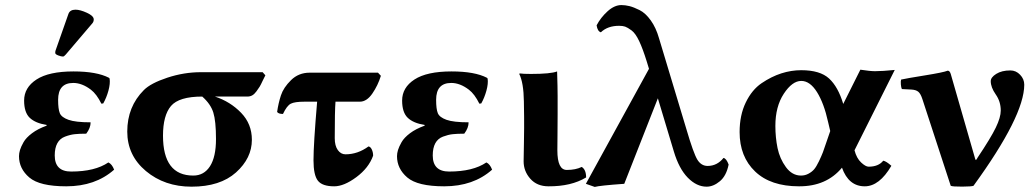

<svg xmlns="http://www.w3.org/2000/svg" viewBox="-20 -718 4045 750"><path d="M274.9 -680.2Q293 -680.2 319.6 -668Q346.2 -655.8 346.2 -642.1Q346.2 -633.3 340.8 -627L236.8 -504.9Q230 -497.1 226.1 -497.1Q219.2 -497.1 207.5 -501.5Q195.8 -505.9 195.8 -511.2Q195.8 -517.1 196.8 -520L247.1 -663.1Q252.9 -680.2 274.9 -680.2ZM266.1 -394Q207 -394 207 -328.1Q207 -292 213.6 -275.9Q220.2 -259.8 247.6 -250Q274.9 -240.2 334 -240.2Q334 -218.3 316.9 -195.8Q289.1 -195.8 271.5 -193.8Q253.9 -191.9 233.9 -184.3Q213.9 -176.8 203.9 -158.4Q193.8 -140.1 193.8 -110.8Q193.8 -47.9 257.8 -47.9Q351.1 -47.9 403.3 -83.5Q417.5 -77.1 425.8 -55.2Q352.5 9.8 238.8 9.8Q134.8 9.8 94.5 -24.7Q54.2 -59.1 54.2 -107.9Q54.2 -119.1 58.1 -132.1Q62 -145 72 -162.6Q82 -180.2 105 -197.5Q127.9 -214.8 162.1 -227.1V-230Q118.2 -236.8 96.2 -257.8Q74.2 -278.8 74.2 -325.2Q74.2 -376 122.6 -407.5Q170.9 -439 267.1 -439Q357.9 -439 405.8 -414.1L408.2 -411.1Q411.1 -391.6 403.6 -364Q396 -336.4 383.3 -314L376 -313Q357.4 -350.6 335 -367.7Q300.3 -394 266.1 -394Z M945.8 -340.8H819.8Q879.9 -320.8 921.9 -277.3Q963.9 -233.9 963.9 -171.9Q963.9 -100.1 901.9 -44.4Q839.8 11.2 728 11.2Q623 11.2 550 -49.8Q477.1 -110.8 477.1 -204.1Q477.1 -301.3 542 -366.2Q568.8 -393.1 633.8 -414.6Q698.7 -436 764.6 -436H1005.9L1016.6 -423.8Q1013.7 -418.9 1006.3 -403.1Q999 -387.2 994.4 -379.6Q989.7 -372.1 981.7 -361.1Q973.6 -350.1 965.3 -345.5Q957 -340.8 945.8 -340.8ZM734.9 -32.2Q776.9 -32.2 800.3 -68.6Q823.7 -105 823.7 -175Q823.7 -245.1 813.2 -278.6Q802.7 -312 770 -340.8Q679.2 -340.8 647.9 -304Q616.7 -267.1 616.7 -188Q616.7 -32.2 734.9 -32.2Z M1218.8 -320.8H1169.4Q1131.3 -320.8 1116 -313Q1100.6 -305.2 1085.4 -272.9Q1067.4 -272.9 1062.5 -280.8Q1067.4 -314.9 1077.4 -345.5Q1087.4 -376 1116.9 -405Q1146.5 -434.1 1189.5 -434.1H1456.5L1467.8 -421.9Q1456.5 -384.8 1434.6 -352.8Q1412.6 -320.8 1385.7 -320.8H1290.5Q1287.6 -284.7 1287.6 -178.2Q1287.6 -148.4 1299.6 -131.8Q1311.5 -115.2 1329.6 -115.2Q1377.4 -115.2 1419.4 -146Q1427.2 -145 1432.4 -134Q1437.5 -123 1437.5 -109.9Q1420.4 -62 1372.1 -26.1Q1323.7 9.8 1285.6 9.8Q1238.8 9.8 1221.7 -12.2Q1204.6 -34.2 1204.6 -91.8Q1204.6 -154.8 1218.8 -320.8Z M1742.7 -394Q1683.6 -394 1683.6 -328.1Q1683.6 -292 1690.2 -275.9Q1696.8 -259.8 1724.1 -250Q1751.5 -240.2 1810.5 -240.2Q1810.5 -218.3 1793.5 -195.8Q1765.6 -195.8 1748 -193.8Q1730.5 -191.9 1710.4 -184.3Q1690.4 -176.8 1680.4 -158.4Q1670.4 -140.1 1670.4 -110.8Q1670.4 -47.9 1734.4 -47.9Q1827.6 -47.9 1879.9 -83.5Q1894 -77.1 1902.3 -55.2Q1829.1 9.8 1715.3 9.8Q1611.3 9.8 1571 -24.7Q1530.8 -59.1 1530.8 -107.9Q1530.8 -119.1 1534.7 -132.1Q1538.6 -145 1548.6 -162.6Q1558.6 -180.2 1581.5 -197.5Q1604.5 -214.8 1638.7 -227.1V-230Q1594.7 -236.8 1572.8 -257.8Q1550.8 -278.8 1550.8 -325.2Q1550.8 -376 1599.1 -407.5Q1647.5 -439 1743.7 -439Q1834.5 -439 1882.3 -414.1L1884.8 -411.1Q1887.7 -391.6 1880.1 -364Q1872.6 -336.4 1859.9 -314L1852.5 -313Q1834 -350.6 1811.5 -367.7Q1776.9 -394 1742.7 -394Z M2027.3 -261.2 2026.4 -321.8Q2025.4 -395 2008.3 -429.2L2010.3 -431.2Q2022.5 -429.2 2054.2 -429.2Q2131.3 -429.2 2156.2 -439Q2158.2 -375 2158.2 -342.8V-272Q2158.2 -238.3 2157.7 -190.4Q2157.2 -142.6 2157.2 -130.9Q2157.2 -53.7 2194.3 -54.2Q2228.5 -54.2 2252.4 -65.9Q2269.5 -55.2 2269.5 -24.9Q2211.4 10.3 2122.6 9.8Q2077.6 9.8 2051.5 -19.8Q2025.4 -49.3 2025.4 -87.9Q2025.4 -92.8 2026.6 -159.4Q2027.8 -226.1 2027.3 -261.2Z M2826.2 -75.2Q2817.4 -31.2 2792 -10Q2766.6 11.2 2740.2 11.2Q2701.2 11.2 2666.7 -23.9Q2632.3 -59.1 2612.3 -126L2549.8 -334L2418.5 0Q2322.3 6.8 2303.2 12.2L2268.6 0L2515.1 -449.2L2506.3 -478Q2491.2 -526.9 2476.8 -557.4Q2462.4 -587.9 2446.8 -599.4Q2431.2 -610.8 2421.9 -614Q2412.6 -617.2 2398.4 -617.2Q2353.5 -617.2 2327.1 -591.8Q2314 -595.7 2310.5 -619.1Q2326.7 -649.9 2353.5 -674.1Q2380.4 -698.2 2407.2 -698.2Q2422.4 -698.2 2439 -694.1Q2455.6 -689.9 2478.5 -678.5Q2501.5 -667 2522 -638.4Q2542.5 -609.9 2554.2 -568.8L2661.1 -213.9Q2689 -118.7 2704.1 -94.2Q2719.2 -69.8 2744.1 -69.8Q2781.2 -69.8 2806.2 -101.1Q2817.4 -99.1 2826.2 -75.2Z M3223.1 -206.1 3214.8 -241.2Q3198.7 -314.5 3171.4 -358.2Q3144 -401.9 3109.9 -401.9Q3074.7 -401.9 3041.7 -351.8Q3008.8 -301.8 3008.8 -226.1Q3008.8 -181.2 3017.3 -139.6Q3025.9 -98.1 3050 -65.2Q3074.2 -32.2 3108.9 -32.2Q3125 -32.2 3138.4 -39.6Q3151.9 -46.9 3160.4 -56.9Q3168.9 -66.9 3179 -87.9Q3189 -108.9 3194.6 -123.5Q3200.2 -138.2 3210 -168ZM3109.9 -443.8Q3183.1 -443.8 3218.5 -411.4Q3253.9 -378.9 3273.9 -312L3340.8 -445.8Q3378.9 -439.9 3397.9 -439.9Q3426.8 -439.9 3475.1 -444.8L3317.9 -130.9Q3326.2 -99.6 3343.8 -83.3Q3361.3 -66.9 3373 -66.9Q3411.6 -66.9 3430.2 -90.3Q3442.4 -87.9 3461.9 -70.3Q3415 9.8 3357.9 9.8Q3294.9 9.8 3269 -63Q3208 10.3 3101.1 9.8Q2990.2 9.8 2929.7 -48.1Q2869.1 -106 2869.1 -202.1Q2869.1 -268.1 2893.1 -317.6Q2917 -367.2 2955.1 -393.1Q2993.2 -418.9 3032 -431.4Q3070.8 -443.8 3109.9 -443.8Z M3583 -331.1Q3576.2 -352.1 3567.1 -359.6Q3558.1 -367.2 3540 -368.2L3502.9 -370.1Q3500 -376 3499 -388.4Q3498 -400.9 3500 -407.2Q3522 -412.1 3593.5 -423.6Q3665 -435.1 3682.1 -441.9Q3689.9 -441.9 3693.8 -429.2L3789.1 -98.1Q3791 -92.8 3792 -92.8Q3793 -92.8 3796.4 -98.1Q3797.9 -100.1 3798.3 -101.6Q3850.6 -179.7 3869.9 -219.7Q3889.2 -259.8 3889.2 -286.1Q3889.2 -321.3 3869.6 -349.1Q3850.1 -377 3850.1 -400.9Q3850.1 -416 3871.6 -429.4Q3893.1 -442.9 3926.8 -442.9Q3948.7 -442.9 3964.8 -426Q3981 -409.2 3981 -387.2Q3981 -265.1 3782.7 7.8Q3775.9 10.7 3738.5 11Q3701.2 11.2 3693.8 7.8Z"/></svg>

Font: Linux Biolinum O
Style: Bold
Weight: 700
Designer: Philipp H. Poll
Foundry: Philipp H. Poll
Version: Version 1.3.2